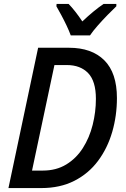

<svg xmlns="http://www.w3.org/2000/svg" viewBox="-20 -957 639 977"><path d="M23 0 174 -714H331Q447 -714 511 -650Q575 -586 575 -458Q575 -368 551 -285.5Q527 -203 479 -138.5Q431 -74 358.5 -37Q286 0 190 0ZM198 -89Q266 -89 317 -120Q368 -151 401.5 -203.5Q435 -256 451.5 -321.5Q468 -387 468 -454Q468 -544 428.5 -585Q389 -626 320 -626H257L143 -89ZM340 -777Q332 -799 319 -826.5Q306 -854 292 -880Q278 -906 267 -925L268 -937H329Q344 -922 362.5 -898.5Q381 -875 399 -848Q457 -903 507 -937H572V-925Q555 -909 528.5 -882Q502 -855 477 -826.5Q452 -798 438 -777Z"/></svg>

Font: Noto Sans SemiCondensed Medium
Style: Italic
Weight: 500
Width: 4
Italic angle: -12°
Designer: Monotype Design Team
Foundry: Monotype Imaging Inc.
Version: Version 2.013; ttfautohint (v1.8.4.7-5d5b)